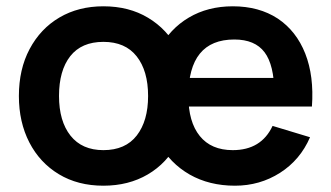

<svg xmlns="http://www.w3.org/2000/svg" viewBox="-20 -575 1053 610"><path d="M726.5 15Q645 15 582.5 -20.5Q520 -56.5 485.5 -119.5Q451 -182.5 451 -264Q451 -352.5 485 -418Q519.5 -483.5 580 -519.2Q640.5 -555 719.5 -555Q803 -555 862.5 -516Q921.5 -476.5 949.8 -404.8Q978 -333 971 -236.5H851.5V-280.5Q851 -368.5 820.5 -409Q790 -449.5 724.5 -449.5Q578.5 -449.5 578.5 -270Q578.5 -187.5 614.8 -142.8Q651 -98 719.5 -98Q810 -98 846 -175L965 -139Q934 -67 869.8 -26Q805.5 15 726.5 15ZM540.5 -236.5V-327.5H912V-236.5ZM308.5 15Q227.5 15 167 -21.5Q106.5 -58 73.2 -122.5Q40 -187 40 -270Q40 -355 74 -419Q108.5 -484 169 -519.5Q229.5 -555 308.5 -555Q390 -555 450.5 -518.5Q511.5 -482 544.8 -417.5Q578 -353 578 -270Q578 -185.5 544.5 -122Q510.5 -56.5 449.5 -20.8Q388.5 15 308.5 15ZM308.5 -98Q378.5 -98 414.5 -144.5Q450.5 -191 450.5 -270Q450.5 -350 414.2 -396Q378 -442 308.5 -442Q239 -442 203.2 -396.5Q167.5 -351 167.5 -270Q167.5 -190 204 -144Q240.5 -98 308.5 -98Z"/></svg>

Font: Vortex Mix
Style: Bold
Weight: 700
Designer: Mikhail Sharanda
Foundry: Mikhail Sharanda
Version: Version 4.504;Glyphs 3.1.2 (3151)